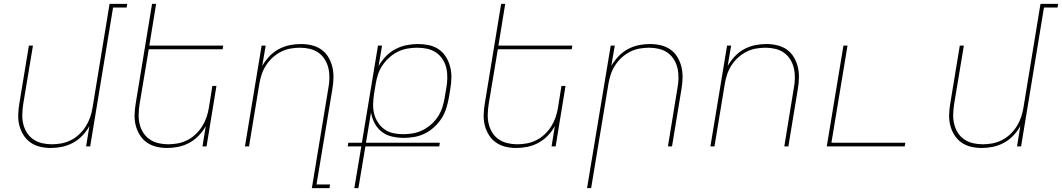

<svg xmlns="http://www.w3.org/2000/svg" viewBox="-20 -755 5476 990"><path d="M242 8Q213 8 186 1.5Q159 -5 137 -20.5Q115 -36 100.5 -59.5Q86 -83 79.5 -109.5Q73 -136 74 -165Q75 -194 80 -223L129 -520H150L100 -220Q96 -194 95 -168Q94 -142 99.5 -117.5Q105 -93 118 -72Q131 -51 151 -37Q171 -23 196 -17Q221 -11 247 -11Q271 -11 296 -15.5Q321 -20 345 -32Q369 -44 388.5 -62.5Q408 -81 422 -103Q436 -125 444.5 -149.5Q453 -174 457 -199L545 -735H636L633 -716H563L445 0H424L441 -105Q427 -79 405 -56Q383 -33 356 -18.5Q329 -4 300 2Q271 8 242 8Z M842 8Q813 8 786 1.5Q759 -5 737 -20.5Q715 -36 700.5 -59.5Q686 -83 679.5 -109.5Q673 -136 674 -165Q675 -194 680 -223L764 -735H785L750 -520H1131L1128 -501H747L700 -220Q696 -194 695 -168Q694 -142 699.5 -117.5Q705 -93 718 -72Q731 -51 751 -37Q771 -23 796 -17Q821 -11 847 -11Q871 -11 896 -15.5Q921 -20 945 -32Q969 -44 988.5 -62.5Q1008 -81 1022 -103Q1036 -125 1044.5 -149.5Q1053 -174 1057 -199L1075 -312H1096L1045 0H1024L1041 -105Q1027 -79 1005 -56Q983 -33 956 -18.5Q929 -4 900 2Q871 8 842 8Z M1588 215 1673 -300Q1678 -326 1678.5 -352Q1679 -378 1673.5 -402.5Q1668 -427 1655 -448Q1642 -469 1622.5 -483Q1603 -497 1578 -503Q1553 -509 1527 -509Q1503 -509 1477.5 -504.5Q1452 -500 1428.5 -488Q1405 -476 1385 -457.5Q1365 -439 1351 -417Q1337 -395 1329 -370.5Q1321 -346 1317 -321L1264 0H1243L1329 -520H1350L1332 -415Q1347 -441 1368.5 -464Q1390 -487 1417 -501.5Q1444 -516 1473 -522Q1502 -528 1531 -528Q1560 -528 1587.5 -521.5Q1615 -515 1637 -499.5Q1659 -484 1673 -460.5Q1687 -437 1693.5 -410.5Q1700 -384 1699.5 -355Q1699 -326 1694 -297L1612 196H1682L1679 215Z M1807 215 1843 0H1773L1776 -19H1846L1929 -520H1950L1932 -414Q1947 -441 1969 -464Q1991 -487 2018.5 -501.5Q2046 -516 2076 -522Q2106 -528 2135 -528Q2164 -528 2192 -522Q2220 -516 2242.5 -500.5Q2265 -485 2279.5 -461.5Q2294 -438 2301 -411Q2308 -384 2307.5 -355Q2307 -326 2302 -297L2294 -249Q2289 -222 2280.5 -195Q2272 -168 2256 -143.5Q2240 -119 2218 -99Q2196 -79 2170.5 -66.5Q2145 -54 2117 -49Q2089 -44 2062 -44Q2031 -44 2001 -51Q1971 -58 1948.5 -75.5Q1926 -93 1912 -119Q1898 -145 1893 -175L1867 -19H2248L2245 0H1864L1828 215ZM2059 -63Q2084 -63 2109.5 -67.5Q2135 -72 2158.5 -83.5Q2182 -95 2203 -113.5Q2224 -132 2238.5 -154.5Q2253 -177 2261 -202Q2269 -227 2273 -252L2281 -300Q2286 -326 2286.5 -352.5Q2287 -379 2281.5 -403.5Q2276 -428 2262.5 -449Q2249 -470 2228.5 -484Q2208 -498 2183 -503.5Q2158 -509 2131 -509Q2106 -509 2080.5 -504.5Q2055 -500 2031.5 -488.5Q2008 -477 1987.5 -458.5Q1967 -440 1952 -418Q1937 -396 1929 -371Q1921 -346 1917 -321L1909 -273Q1905 -247 1904 -220.5Q1903 -194 1909 -169.5Q1915 -145 1928.5 -124Q1942 -103 1962 -88.5Q1982 -74 2007 -68.5Q2032 -63 2059 -63Z M2642 8Q2613 8 2586 1.5Q2559 -5 2537 -20.5Q2515 -36 2500.5 -59.5Q2486 -83 2479.5 -109.5Q2473 -136 2474 -165Q2475 -194 2480 -223L2564 -735H2585L2550 -520H2931L2928 -501H2547L2500 -220Q2496 -194 2495 -168Q2494 -142 2499.5 -117.5Q2505 -93 2518 -72Q2531 -51 2551 -37Q2571 -23 2596 -17Q2621 -11 2647 -11Q2671 -11 2696 -15.5Q2721 -20 2745 -32Q2769 -44 2788.5 -62.5Q2808 -81 2822 -103Q2836 -125 2844.5 -149.5Q2853 -174 2857 -199L2875 -312H2896L2845 0H2824L2841 -105Q2827 -79 2805 -56Q2783 -33 2756 -18.5Q2729 -4 2700 2Q2671 8 2642 8Z M3007 215 3129 -520H3150L3132 -415Q3147 -441 3168.5 -464Q3190 -487 3217 -501.5Q3244 -516 3273 -522Q3302 -528 3331 -528Q3360 -528 3387.5 -521.5Q3415 -515 3437 -499.5Q3459 -484 3473 -460.5Q3487 -437 3493.5 -410.5Q3500 -384 3499.5 -355Q3499 -326 3494 -297L3445 0H3424L3473 -300Q3478 -326 3478.5 -352Q3479 -378 3473.5 -402.5Q3468 -427 3455 -448Q3442 -469 3422.5 -483Q3403 -497 3378 -503Q3353 -509 3327 -509Q3303 -509 3277.5 -504.5Q3252 -500 3228.5 -488Q3205 -476 3185 -457.5Q3165 -439 3151 -417Q3137 -395 3129 -370.5Q3121 -346 3117 -321L3028 215Z M3643 0 3729 -520H3750L3732 -415Q3747 -441 3768.5 -464Q3790 -487 3817 -501.5Q3844 -516 3873 -522Q3902 -528 3931 -528Q3960 -528 3987.5 -521.5Q4015 -515 4037 -499.5Q4059 -484 4073 -460.5Q4087 -437 4093.5 -410.5Q4100 -384 4099.5 -355Q4099 -326 4094 -297L4045 0H4024L4073 -300Q4078 -326 4078.5 -352Q4079 -378 4073.5 -402.5Q4068 -427 4055 -448Q4042 -469 4022.5 -483Q4003 -497 3978 -503Q3953 -509 3927 -509Q3903 -509 3877.5 -504.5Q3852 -500 3828.5 -488Q3805 -476 3785 -457.5Q3765 -439 3751 -417Q3737 -395 3729 -370.5Q3721 -346 3717 -321L3664 0Z M4243 0 4329 -520H4350L4267 -19H4648L4645 0Z M5042 8Q5013 8 4986 1.5Q4959 -5 4937 -20.5Q4915 -36 4900.5 -59.5Q4886 -83 4879.5 -109.5Q4873 -136 4874 -165Q4875 -194 4880 -223L4929 -520H4950L4900 -220Q4896 -194 4895 -168Q4894 -142 4899.5 -117.5Q4905 -93 4918 -72Q4931 -51 4951 -37Q4971 -23 4996 -17Q5021 -11 5047 -11Q5071 -11 5096 -15.5Q5121 -20 5145 -32Q5169 -44 5188.5 -62.5Q5208 -81 5222 -103Q5236 -125 5244.5 -149.5Q5253 -174 5257 -199L5345 -735H5436L5433 -716H5363L5245 0H5224L5241 -105Q5227 -79 5205 -56Q5183 -33 5156 -18.5Q5129 -4 5100 2Q5071 8 5042 8Z"/></svg>

Font: Iosevka Thin Extended
Style: Italic
Weight: 100
Width: 7
Italic angle: -9°
Monospace: yes
Designer: Belleve Invis
Foundry: Belleve Invis
Version: Version 32.5.0; ttfautohint (v1.8.4)